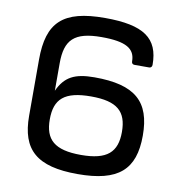

<svg xmlns="http://www.w3.org/2000/svg" viewBox="-80 -780 817 860"><g transform="rotate(10 328.5 -350.0)"><path d="M70 -470V-215C70 -60 143 5 329 5C514 5 587 -60 587 -215C587 -370 514 -435 329 -435C239 -435 195 -412 164 -345V-470C164 -576 204 -618 329 -618C441 -618 482 -592 482 -534C482 -526 487 -521 495 -521H562C570 -521 575 -527 575 -535C575 -656 506 -705 329 -705C138 -705 70 -640 70 -470ZM164 -215C164 -308 208 -348 329 -348C448 -348 492 -308 492 -215C492 -123 448 -82 329 -82C208 -82 164 -123 164 -215Z"/></g></svg>

Font: Aldone Medium
Style: Regular
Weight: 500
Designer: Pietro Gregorini
Version: Version 1.500;FEAKit 1.0